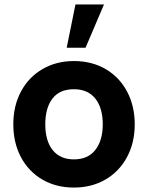

<svg xmlns="http://www.w3.org/2000/svg" viewBox="-20 -830 667 865"><path d="M448.5 -810H320L280.5 -615H365.5ZM40 -270Q40 -353.5 74.8 -418.2Q109.5 -483 171.8 -519Q234 -555 313 -555Q393.5 -555 455.8 -518.8Q518 -482.5 552.5 -417.5Q587 -352.5 587 -270Q587 -187 552.2 -122.2Q517.5 -57.5 455.2 -21.2Q393 15 313 15Q232.5 15 170.5 -21.2Q108.5 -57.5 74.2 -122.2Q40 -187 40 -270ZM443 -270Q443 -343.5 409.5 -385.8Q376 -428 313 -428Q248.5 -428 216.2 -385.8Q184 -343.5 184 -270Q184 -196 217.2 -154Q250.5 -112 313 -112Q376.5 -112 409.8 -155Q443 -198 443 -270Z"/></svg>

Font: Hauora ExtraBold
Style: Regular
Weight: 800
Designer: Wayne Shih
Foundry: WCYS
Version: Version 1.001